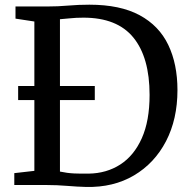

<svg xmlns="http://www.w3.org/2000/svg" viewBox="-20 -770 792 799"><path d="M123 -59V-353.5H55.5V-412H123V-680.5L44.5 -692.5V-743H175.5Q222 -743 264.2 -746.8Q306.5 -750.5 352 -750.5Q480 -750.5 561 -706.8Q642 -663 680.2 -583.2Q718.5 -503.5 718.5 -395Q718.5 -274 670.8 -182.2Q623 -90.5 537.5 -40Q452 10.5 338.5 8Q301.5 7 259 3.5Q216.5 0 177 0H39.5V-49.5ZM229.5 -56Q260 -49.5 289 -48.2Q318 -47 349 -47.5Q423 -48.5 480.2 -85.2Q537.5 -122 570 -194.5Q602.5 -267 602.5 -375Q602.5 -531 535 -613.8Q467.5 -696.5 327.5 -696.5Q296 -696.5 271.5 -693.8Q247 -691 229.5 -690V-412H374.5V-353.5H229.5Z"/></svg>

Font: Merriweather
Style: Regular
Weight: 400
Designer: Eben Sorkin
Foundry: Eben Sorkin
Version: Version 2.100; ttfautohint (v1.7.19-72a1) -l 8 -r 50 -G 200 